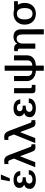

<svg xmlns="http://www.w3.org/2000/svg" viewBox="1714 -2566 1051 4520"><g transform="rotate(-90 2240.0 -305.5)"><path d="M54 -127C54 -42 135 13 265 13C407 13 496 -53 496 -154H390C390 -99 345 -66 272 -66C217 -66 180 -96 180 -142C180 -185 213 -216 261 -221L328 -227V-296L256 -302C219 -305 195 -332 195 -372C195 -407 229 -434 274 -434C334 -434 370 -404 370 -354H473C473 -450 393 -513 262 -513C145 -513 76 -458 76 -377C76 -318 107 -280 154 -264C88 -241 54 -196 54 -127ZM393 -811H273L233 -601H303Z M564 -2H682L822 -360L929 -78C951 -19 975 3 1029 3C1043 3 1087 2 1105 -1V-90C1063 -90 1051 -94 1043 -113L858 -604C826 -691 789 -733 711 -733C693 -733 662 -731 638 -727V-633C658 -636 669 -637 689 -637C709 -637 721 -624 727 -608L767 -504Z M1132 -2H1250L1390 -360L1497 -78C1519 -19 1543 3 1597 3C1611 3 1655 2 1673 -1V-90C1631 -90 1619 -94 1611 -113L1426 -604C1394 -691 1357 -733 1279 -733C1261 -733 1230 -731 1206 -727V-633C1226 -636 1237 -637 1257 -637C1277 -637 1289 -624 1295 -608L1335 -504Z M1741 -127C1741 -42 1822 13 1952 13C2094 13 2183 -53 2183 -154H2077C2077 -99 2032 -66 1959 -66C1904 -66 1867 -96 1867 -142C1867 -185 1900 -216 1948 -221L2015 -227V-296L1943 -302C1906 -305 1882 -332 1882 -372C1882 -407 1916 -434 1961 -434C2021 -434 2057 -404 2057 -354H2160C2160 -450 2080 -513 1949 -513C1832 -513 1763 -458 1763 -377C1763 -318 1794 -280 1841 -264C1775 -241 1741 -196 1741 -127Z M2305 -59C2305 -22 2339 3 2377 3H2503V-85C2495 -83 2482 -80 2472 -80C2454 -80 2425 -89 2425 -117V-500H2305Z M2836 -69C2768 -73 2712 -100 2712 -180V-501H2592V-195C2592 -95 2667 6 2836 13V200H2956V13C3060 9 3198 -37 3198 -196V-501H3078V-180C3078 -112 3027 -74 2956 -69V-722H2836Z M3475 -304C3478 -387 3522 -439 3589 -439C3658 -439 3690 -395 3690 -303V200H3811V-10H3810V-336C3810 -451 3748 -514 3634 -514C3566 -514 3512 -486 3475 -434L3468 -425C3457 -481 3419 -500 3349 -500C3328 -500 3317 -498 3296 -492V-410C3299 -410 3312 -412 3319 -412C3338 -412 3355 -397 3355 -380V0H3475Z M4043 -250C4043 -371 4091 -434 4177 -434C4263 -434 4311 -371 4311 -250C4311 -129 4263 -66 4177 -66C4091 -66 4043 -129 4043 -250ZM4472 -411V-500H4266C4239 -509 4210 -513 4178 -513C4024 -513 3921 -408 3921 -250C3921 -92 4024 13 4178 13C4330 13 4432 -92 4432 -250C4432 -313 4416 -368 4387 -411Z"/></g></svg>

Font: Perun SemiBold
Style: Regular
Weight: 600
Foundry: Copyright (c) Stefan Peev, Context Ltd, 2016
Version: Version 1.089